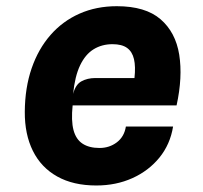

<svg xmlns="http://www.w3.org/2000/svg" viewBox="-20 -576 640 604"><path d="M283 7.5Q210.5 7.5 160 -20.8Q109.5 -49 83.5 -101.2Q57.5 -153.5 58 -224.5Q58.5 -300 79.5 -361Q100.5 -422 138.8 -465.8Q177 -509.5 230 -533Q283 -556.5 347.5 -556.5Q437.5 -556.5 485 -515.5Q532.5 -474.5 543.8 -404Q555 -333.5 535.5 -244.5H208.5Q203.5 -196.5 211.2 -167Q219 -137.5 239.8 -124Q260.5 -110.5 293 -110.5Q324 -110.5 347.5 -128.2Q371 -146 376 -178H524.5Q515.5 -122 481.5 -80.2Q447.5 -38.5 396.2 -15.5Q345 7.5 283 7.5ZM210 -280.5Q217.5 -310 236.2 -320.2Q255 -330.5 280 -330.5H403Q407 -366.5 401.5 -390Q396 -413.5 379.8 -425.2Q363.5 -437 334 -437Q300.5 -437 274.5 -421Q248.5 -405 232 -370.5Q215.5 -336 210 -280.5Z"/></svg>

Font: Spline Sans Mono
Style: Italic
Weight: 400
Italic angle: -4°
Monospace: yes
Designer: Eben Sorkin, Mirko Velimirovic
Foundry: Sorkin Type
Version: Version 1.004